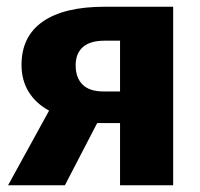

<svg xmlns="http://www.w3.org/2000/svg" viewBox="-20 -551 595 571"><path d="M495 -531V0H337V-185H269L173 0H4L126 -222Q87 -243 65.5 -277.5Q44 -312 44 -358Q44 -443 107.5 -487Q171 -531 292 -531ZM337 -279V-430H291Q248 -430 226.5 -411Q205 -392 205 -357Q205 -320 225.5 -299.5Q246 -279 288 -279Z"/></svg>

Font: FiraGOUPP
Style: Bold
Weight: 700
Designer: bBox Type
Foundry: bBox Type GmbH
Version: Version 1.001